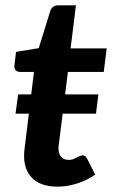

<svg xmlns="http://www.w3.org/2000/svg" viewBox="-20 -690 422 718"><path d="M38 -265 48 -337H348L339 -265ZM195 8Q127 8 95 -30Q63 -68 72 -135L107 -421H56Q45 -421 39 -427Q33 -433 34 -446L40 -496L125 -510L168 -649Q175 -670 198 -670H264L244 -509H379L368 -421H234L199 -143Q197 -119 207 -105.5Q217 -92 237 -92Q248 -92 257.5 -96.5Q267 -101 275 -105Q283 -109 289 -109Q299 -109 305 -98L336 -37Q306 -16 269 -4Q232 8 195 8Z"/></svg>

Font: Aleo
Style: Bold Italic
Weight: 700
Italic angle: -7°
Version: Version 2.001;gftools[0.9.29]